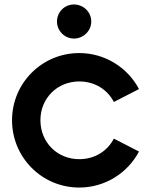

<svg xmlns="http://www.w3.org/2000/svg" viewBox="-20 -844 673 872"><path d="M315.9 -668.9C358.9 -668.9 394.5 -704.1 394.5 -746.1C394.5 -789.6 358.9 -823.7 315.9 -823.7C273.4 -823.7 238.8 -789.6 238.8 -746.1C238.8 -704.1 273.4 -668.9 315.9 -668.9ZM339.8 7.8C457.5 7.8 560.1 -58.6 611.3 -155.8L497.1 -214.4C467.8 -157.7 410.2 -121.1 339.8 -121.1C240.2 -121.1 163.6 -197.3 163.6 -297.9C163.6 -397.9 240.2 -474.1 339.8 -474.1C410.2 -474.1 467.8 -437.5 497.1 -380.9L611.3 -439.5C560.1 -536.6 457.5 -603 339.8 -603C170.9 -603 34.7 -466.8 34.7 -297.9C34.7 -128.4 170.9 7.8 339.8 7.8Z"/></svg>

Font: Now ExtraBold
Style: Regular
Weight: 800
Designer: Alfredo Marco Pradil
Foundry: Alfredo Marco Pradil
Version: Version 1.200;hotconv 1.0.109;makeotfexe 2.5.65596